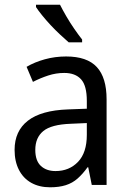

<svg xmlns="http://www.w3.org/2000/svg" viewBox="-20 -786 548 816"><path d="M261 -546Q350 -546 391.5 -501Q433 -456 433 -364V0H370L355 -75H352Q332 -47 310 -27.5Q288 -8 259.5 1Q231 10 193 10Q147 10 113 -9Q79 -28 60.5 -64Q42 -100 42 -149Q42 -229 98.5 -273Q155 -317 269 -321L349 -324V-357Q349 -422 324.5 -449Q300 -476 253 -476Q218 -476 184.5 -465Q151 -454 120 -438L93 -502Q127 -522 170.5 -534Q214 -546 261 -546ZM281 -260Q198 -257 164 -229Q130 -201 130 -149Q130 -103 153.5 -81Q177 -59 216 -59Q274 -59 311.5 -98Q349 -137 349 -213V-263ZM235 -766Q246 -744 262 -716.5Q278 -689 296 -663Q314 -637 329 -618V-606H272Q256 -620 235.5 -639Q215 -658 195 -679.5Q175 -701 158.5 -721.5Q142 -742 133 -756V-766Z"/></svg>

Font: Noto Sans Thai SemiCondensed
Style: Regular
Weight: 400
Width: 4
Designer: Monotype Design Team
Foundry: Monotype Imaging Inc.
Version: Version 2.001